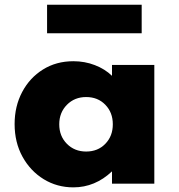

<svg xmlns="http://www.w3.org/2000/svg" viewBox="-20 -792 770 828"><path d="M296.5 16Q390 16 463 -53V0H645.5V-512H463V-465Q432.5 -494.5 389 -511.2Q345.5 -528 296.5 -528Q222.5 -528 165.2 -492.2Q108 -456.5 75.5 -395Q43 -333.5 43 -257Q43 -178 77 -116.2Q111 -54.5 168.5 -19.2Q226 16 296.5 16ZM351.5 -138.5Q301.5 -138.5 268.5 -171.8Q235.5 -205 235.5 -256Q235.5 -306.5 268.5 -340Q301.5 -373.5 351.5 -373.5Q402 -373.5 434.2 -340.2Q466.5 -307 466.5 -256Q466.5 -205 434.2 -171.8Q402 -138.5 351.5 -138.5ZM183 -648.5H591V-771.5H183Z"/></svg>

Font: Spartan ExtraBold
Style: Regular
Weight: 800
Designer: Matt Bailey, Mirko Velimirovic
Foundry: Matt Bailey
Version: Version 1.003; ttfautohint (v1.8.3)